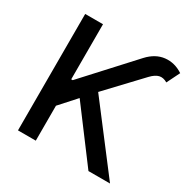

<svg xmlns="http://www.w3.org/2000/svg" viewBox="-165 -888 1024 1039"><g transform="rotate(30 347.0 -368.0)"><path d="M80.6 0V-727.5H191.9V-383.3H201.2L471.7 -678.2Q518.6 -729 575.9 -735.4Q633.3 -741.7 686 -707L646 -626Q619.6 -641.6 596.2 -636Q572.8 -630.4 546.9 -603L352.5 -397L655.8 0H521L282.2 -318.4L191.9 -218.3V0Z"/></g></svg>

Font: Inter Medium
Style: Regular
Weight: 500
Designer: Rasmus Andersson
Foundry: rsms
Version: Version 4.001;git-9221beed3